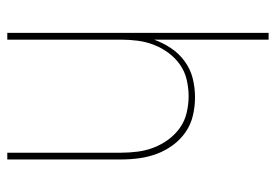

<svg xmlns="http://www.w3.org/2000/svg" viewBox="-138 -638 775 540"><g transform="rotate(90 250.0 -367.5)"><path d="M72 0V-735H91V-413Q100 -438 115 -460.5Q130 -483 152 -499Q174 -515 200 -521.5Q226 -528 253 -528Q279 -528 304.5 -522Q330 -516 351 -501.5Q372 -487 387.5 -466Q403 -445 412 -421Q421 -397 424.5 -371.5Q428 -346 428 -320V0H409V-320Q409 -343 406 -366.5Q403 -390 394.5 -412Q386 -434 372 -453Q358 -472 339 -485.5Q320 -499 296.5 -504.5Q273 -510 250 -510Q227 -510 203.5 -504.5Q180 -499 161 -485.5Q142 -472 128 -453Q114 -434 105.5 -412Q97 -390 94 -366.5Q91 -343 91 -320V0Z"/></g></svg>

Font: Iosevka Term Curly Thin
Style: Regular
Weight: 100
Designer: Belleve Invis
Foundry: Belleve Invis
Version: Version 32.3.0